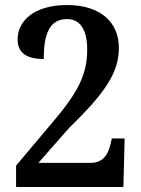

<svg xmlns="http://www.w3.org/2000/svg" viewBox="-20 -744 562 764"><path d="M44 0H471L476 -193H425L419 -168C409 -124 385 -96 342 -96H133L255 -235C397 -373 453 -454 453 -554C453 -656 379 -724 247 -724C115 -724 50 -660 50 -587C50 -526 98 -509 154 -509C154 -607 176 -668 247 -668C298 -668 327 -627 327 -547C327 -452 295 -381 188 -256L44 -85Z"/></svg>

Font: Noto Serif Khmer SemiCondensed SemiBold
Style: Regular
Weight: 600
Width: 4
Designer: Danh Hong and the Monotype Design Team
Foundry: Monotype Imaging Inc.
Version: Version 2.004